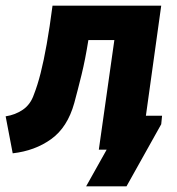

<svg xmlns="http://www.w3.org/2000/svg" viewBox="-23 -530 626 680"><path d="M282 130 422 -120H551L548 -90L425 130ZM22 13 -3 -118Q31 -123 58 -141.5Q85 -160 97 -195Q110 -228 121 -271.5Q132 -315 142.5 -374Q153 -433 163 -510H548L477 0H327L382 -388H290Q279 -319 266 -266Q253 -213 240 -165Q216 -79 158.5 -37.5Q101 4 22 13Z"/></svg>

Font: Finlandica
Style: Italic
Weight: 400
Italic angle: -8°
Designer: Niklas Ekholm, Juho Hiilivirta, Jaakko Suomalainen
Foundry: Helsinki Type Studio
Version: Version 1.064